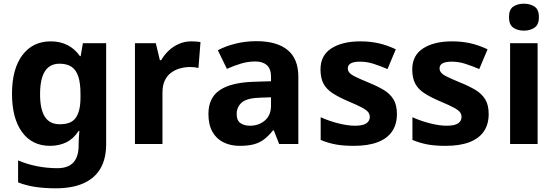

<svg xmlns="http://www.w3.org/2000/svg" viewBox="-20 -780 3010 1040"><path d="M255 -556Q305 -556 345 -536Q385 -516 413 -476H417L429 -546H555V1Q555 79 524.5 132Q494 185 433 212.5Q372 240 282 240Q224 240 174.5 233Q125 226 78 208V89Q128 110 181.5 120.5Q235 131 291 131Q349 131 377.5 100Q406 69 406 7V-4Q406 -21 407.5 -39Q409 -57 410 -71H406Q378 -28 339 -9Q300 10 251 10Q154 10 99.5 -64.5Q45 -139 45 -272Q45 -406 101 -481Q157 -556 255 -556ZM302 -435Q267 -435 243.5 -416.5Q220 -398 208.5 -361.5Q197 -325 197 -270Q197 -188 223 -147.5Q249 -107 304 -107Q333 -107 354 -114.5Q375 -122 388.5 -139.5Q402 -157 409 -185Q416 -213 416 -253V-271Q416 -330 404 -366Q392 -402 367 -418.5Q342 -435 302 -435Z M1016 -556Q1027 -556 1042 -555Q1057 -554 1066 -552L1055 -412Q1048 -414 1034.5 -415.5Q1021 -417 1011 -417Q982 -417 955 -409.5Q928 -402 906.5 -386Q885 -370 872.5 -343.5Q860 -317 860 -278V0H711V-546H824L846 -454H853Q869 -482 893 -505Q917 -528 948.5 -542Q980 -556 1016 -556Z M1369 -557Q1479 -557 1537.5 -509.5Q1596 -462 1596 -364V0H1492L1463 -74H1459Q1436 -45 1411.5 -26Q1387 -7 1355.5 1.5Q1324 10 1278 10Q1230 10 1191.5 -8.5Q1153 -27 1131 -65.5Q1109 -104 1109 -163Q1109 -250 1170 -291.5Q1231 -333 1353 -337L1448 -340V-364Q1448 -407 1425.5 -427Q1403 -447 1363 -447Q1323 -447 1285 -435.5Q1247 -424 1209 -407L1160 -508Q1204 -531 1257.5 -544Q1311 -557 1369 -557ZM1390 -251Q1318 -249 1290 -225Q1262 -201 1262 -162Q1262 -128 1282 -113.5Q1302 -99 1334 -99Q1382 -99 1415 -127.5Q1448 -156 1448 -208V-253Z M2130 -162Q2130 -107 2104 -68.5Q2078 -30 2026 -10Q1974 10 1897 10Q1840 10 1799 2.5Q1758 -5 1717 -22V-145Q1761 -125 1812 -112Q1863 -99 1902 -99Q1946 -99 1964.5 -112Q1983 -125 1983 -146Q1983 -160 1975.5 -171Q1968 -182 1943 -196Q1918 -210 1865 -232Q1814 -254 1781 -275.5Q1748 -297 1732 -327.5Q1716 -358 1716 -404Q1716 -480 1775 -518Q1834 -556 1932 -556Q1983 -556 2029 -546Q2075 -536 2124 -513L2079 -406Q2039 -423 2003 -434.5Q1967 -446 1930 -446Q1897 -446 1880.5 -437Q1864 -428 1864 -410Q1864 -397 1872.5 -386.5Q1881 -376 1905.5 -364Q1930 -352 1978 -332Q2025 -313 2059 -292.5Q2093 -272 2111.5 -241.5Q2130 -211 2130 -162Z M2627 -162Q2627 -107 2601 -68.5Q2575 -30 2523 -10Q2471 10 2394 10Q2337 10 2296 2.5Q2255 -5 2214 -22V-145Q2258 -125 2309 -112Q2360 -99 2399 -99Q2443 -99 2461.5 -112Q2480 -125 2480 -146Q2480 -160 2472.5 -171Q2465 -182 2440 -196Q2415 -210 2362 -232Q2311 -254 2278 -275.5Q2245 -297 2229 -327.5Q2213 -358 2213 -404Q2213 -480 2272 -518Q2331 -556 2429 -556Q2480 -556 2526 -546Q2572 -536 2621 -513L2576 -406Q2536 -423 2500 -434.5Q2464 -446 2427 -446Q2394 -446 2377.5 -437Q2361 -428 2361 -410Q2361 -397 2369.5 -386.5Q2378 -376 2402.5 -364Q2427 -352 2475 -332Q2522 -313 2556 -292.5Q2590 -272 2608.5 -241.5Q2627 -211 2627 -162Z M2892 -546V0H2743V-546ZM2818 -760Q2851 -760 2875 -744.5Q2899 -729 2899 -687Q2899 -646 2875 -630Q2851 -614 2818 -614Q2784 -614 2760.5 -630Q2737 -646 2737 -687Q2737 -729 2760.5 -744.5Q2784 -760 2818 -760Z"/></svg>

Font: Noto Sans Hebrew
Style: Bold
Weight: 700
Designer: Monotype Design Team
Foundry: Monotype Imaging Inc.
Version: Version 2.003